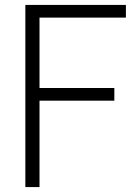

<svg xmlns="http://www.w3.org/2000/svg" viewBox="-20 -760 548 780"><path d="M83 0V-740H491.5V-688.5H140.5V-402.5H444.5V-351H140.5V0Z"/></svg>

Font: Encode Sans Semi Condensed Light
Style: Regular
Weight: 300
Width: 4
Designer: Multiple Designers
Foundry: Impallari Type
Version: Version 3.000; ttfautohint (v1.8.3) -l 8 -r 50 -G 200 -x 14 